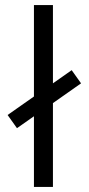

<svg xmlns="http://www.w3.org/2000/svg" viewBox="-20 -738 350 758"><path d="M114 0V-279L47 -232L10 -284L114 -357V-718H189V-409L263 -461L300 -409L189 -331V0Z"/></svg>

Font: Titillium Web
Style: Regular
Weight: 400
Version: Version 1.002;PS 57.000;hotconv 1.0.70;makeotf.lib2.5.55311